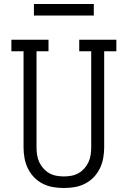

<svg xmlns="http://www.w3.org/2000/svg" viewBox="-20 -934 640 962"><path d="M300 8Q273 8 246 3.5Q219 -1 194.5 -13.5Q170 -26 151 -45.5Q132 -65 120 -89.5Q108 -114 103 -141Q98 -168 98 -195V-677H37V-735H223V-677H163V-195Q163 -176 166 -157Q169 -138 177 -121Q185 -104 197.5 -90Q210 -76 226.5 -66.5Q243 -57 262 -53.5Q281 -50 300 -50Q319 -50 338 -53.5Q357 -57 373.5 -66.5Q390 -76 402.5 -90Q415 -104 423 -121Q431 -138 434 -157Q437 -176 437 -195V-677H377V-735H563V-677H502V-195Q502 -168 497 -141Q492 -114 480 -89.5Q468 -65 449 -45.5Q430 -26 405.5 -13.5Q381 -1 354 3.5Q327 8 300 8ZM150 -856V-914H450V-856Z"/></svg>

Font: Iosevka Slab Light Extended
Style: Regular
Weight: 300
Width: 7
Monospace: yes
Designer: Belleve Invis
Foundry: Belleve Invis
Version: Version 11.1.0; ttfautohint (v1.8.3)